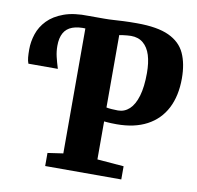

<svg xmlns="http://www.w3.org/2000/svg" viewBox="-82 -833 942 918"><g transform="rotate(10 389.0 -374.0)"><path d="M196 0V-63.5L271 -74.5V-690L243.5 -717L271 -743H352Q375 -743 396.5 -744.5Q418 -746 444.8 -747.2Q471.5 -748.5 510 -748.5Q609.5 -748.5 665.5 -722.5Q721.5 -696.5 744.2 -646.8Q767 -597 767 -525.5Q767 -441 735.8 -380.5Q704.5 -320 644.2 -288Q584 -256 497.5 -256Q483.5 -256 471 -256.5Q458.5 -257 449.8 -257.8Q441 -258.5 436.5 -259V-74.5L565.5 -64V0ZM492.5 -322Q524 -322 547.8 -344Q571.5 -366 584.8 -410.5Q598 -455 598 -522Q598 -572.5 586.8 -608.5Q575.5 -644.5 552 -664.2Q528.5 -684 492.5 -684Q484 -684 473.8 -683Q463.5 -682 453.8 -680.8Q444 -679.5 436 -678V-326.5Q444.5 -324.5 461.8 -323.2Q479 -322 492.5 -322ZM32 -468Q27 -481 25.5 -497.2Q24 -513.5 24 -536Q24 -574 36.5 -611.5Q49 -649 78.2 -679.2Q107.5 -709.5 156.2 -727.2Q205 -745 277 -743L282 -713L277 -681Q236 -683.5 208.2 -673.2Q180.5 -663 167 -638.8Q153.5 -614.5 153.5 -576.5Q153.5 -549 159.5 -523.8Q165.5 -498.5 175 -468Z"/></g></svg>

Font: Merriweather 24pt SemiCondensed Black
Style: Regular
Weight: 900
Width: 4
Designer: Eben Sorkin
Foundry: Eben Sorkin
Version: Version 2.100